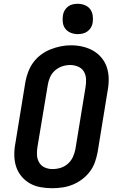

<svg xmlns="http://www.w3.org/2000/svg" viewBox="-20 -985 640 1013"><path d="M255 8Q224 8 193.5 2.5Q163 -3 137.5 -17.5Q112 -32 93 -55Q74 -78 65 -106Q56 -134 55.5 -165.5Q55 -197 61 -228L114 -553Q119 -580 129 -606.5Q139 -633 156 -656Q173 -679 196.5 -696.5Q220 -714 246.5 -724.5Q273 -735 300 -740.5Q327 -746 355 -746Q386 -746 416 -739Q446 -732 471.5 -717.5Q497 -703 516 -680Q535 -657 544 -629Q553 -601 553.5 -569.5Q554 -538 548 -507L495 -182Q490 -155 480.5 -128.5Q471 -102 453.5 -79Q436 -56 412.5 -38.5Q389 -21 363 -10.5Q337 0 309.5 4Q282 8 255 8ZM257 -93Q279 -93 300 -99.5Q321 -106 338 -121Q355 -136 364.5 -156.5Q374 -177 378 -199L431 -523Q435 -545 434 -567.5Q433 -590 422.5 -607.5Q412 -625 392 -633.5Q372 -642 350 -642Q329 -642 308 -635Q287 -628 270 -613Q253 -598 244 -577.5Q235 -557 232 -536L178 -212Q174 -190 175 -168Q176 -146 186.5 -128Q197 -110 216 -101.5Q235 -93 257 -93ZM390 -805Q371 -805 353.5 -812Q336 -819 325 -833Q314 -847 311.5 -866Q309 -885 312 -904Q314 -918 321 -930Q328 -942 339 -950.5Q350 -959 363.5 -962Q377 -965 390 -965Q409 -965 427 -958Q445 -951 455.5 -937Q466 -923 469 -904Q472 -885 469 -866Q467 -852 460 -840Q453 -828 441.5 -819.5Q430 -811 416.5 -808Q403 -805 390 -805Z"/></svg>

Font: Iosevka Curly Slab ExObl
Style: Bold
Weight: 700
Width: 7
Italic angle: -9°
Monospace: yes
Designer: Belleve Invis
Foundry: Belleve Invis
Version: Version 11.0.0; ttfautohint (v1.8.3)